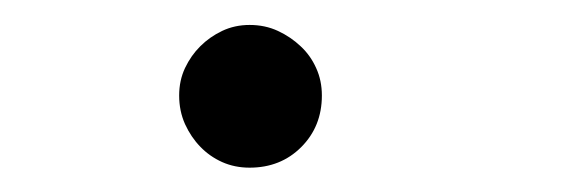

<svg xmlns="http://www.w3.org/2000/svg" viewBox="-20 -122 467 157"><path d="M243.2 -43.9Q243.2 -18.6 226.3 -1.7Q209.5 15.1 184.1 15.1Q171.9 15.1 161.6 10.5Q151.4 5.9 143.8 -2Q136.2 -9.8 131.3 -20.5Q126.5 -31.2 126.5 -43.9Q126.5 -56.2 131.3 -66.4Q136.2 -76.7 143.8 -84.2Q151.4 -91.8 161.6 -96.7Q171.9 -101.6 184.1 -101.6Q196.8 -101.6 207.3 -96.7Q217.8 -91.8 225.8 -84.2Q233.9 -76.7 238.5 -66.4Q243.2 -56.2 243.2 -43.9Z"/></svg>

Font: Simplified Naskh
Style: Regular
Weight: 400
Designer: SIL International
Foundry: Arabeyes
Version: 1.02_alpha